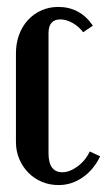

<svg xmlns="http://www.w3.org/2000/svg" viewBox="-20 -524 309 554"><path d="M26 -370Q26 -399 35 -423.5Q44 -448 60.5 -466Q77 -484 99.5 -494Q122 -504 148 -504Q211 -504 248 -450L220 -431Q207 -448 189 -458Q171 -468 154 -468Q120 -468 120 -428V-82Q120 -27 160 -27Q181 -27 204 -44Q227 -61 239 -87L269 -73Q251 -35 219 -12.5Q187 10 149 10Q123 10 100.5 0.5Q78 -9 61.5 -26Q45 -43 35.5 -65.5Q26 -88 26 -114Z"/></svg>

Font: Moniqa ExtBd Cond Paragraph
Style: Regular
Weight: 800
Width: 3
Designer: Rajesh Rajput
Foundry: Rajesh Rajput
Version: Version 1.000